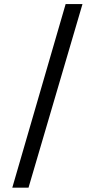

<svg xmlns="http://www.w3.org/2000/svg" viewBox="-20 -708 456 924"><path d="M39.1 195.3 295.9 -688.5H377L117.2 195.3Z"/></svg>

Font: Sen Medium
Style: Regular
Weight: 500
Designer: Kosal Sen, Philatype
Foundry: Philatype
Version: Version 2.000;gftools[0.9.31]